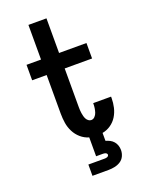

<svg xmlns="http://www.w3.org/2000/svg" viewBox="-174 -817 848 1120"><g transform="rotate(-20 250.0 -257.5)"><path d="M199 220V150H299Q303 150 307.5 149.5Q312 149 316 147.5Q320 146 323 142.5Q326 139 326 135Q326 131 323 127.5Q320 124 316 122.5Q312 121 307.5 120.5Q303 120 299 120H258V3Q230 -5 207.5 -24.5Q185 -44 171.5 -70.5Q158 -97 153.5 -126Q149 -155 149 -185V-424H59V-520H149V-735H261V-520H431V-424H261V-185Q261 -175 261.5 -165.5Q262 -156 263.5 -146Q265 -136 267.5 -126.5Q270 -117 274.5 -108.5Q279 -100 287 -94Q295 -88 304 -88Q317 -88 326.5 -98Q336 -108 340 -120.5Q344 -133 346 -146Q348 -159 348 -173Q348 -174 348 -175Q348 -176 348 -177H459Q459 -175 459 -172.5Q459 -170 459 -167Q459 -139 452.5 -110.5Q446 -82 431 -57.5Q416 -33 392 -16.5Q368 0 340 5V54Q354 58 366.5 64.5Q379 71 388.5 82Q398 93 402.5 107Q407 121 407 135Q407 155 398.5 173Q390 191 373.5 201.5Q357 212 337.5 216Q318 220 299 220Z"/></g></svg>

Font: Iosevka Gothic
Style: Bold
Weight: 700
Monospace: yes
Designer: Belleve Invis
Foundry: Belleve Invis
Version: Version 15.5.1; ttfautohint (v1.8.4)